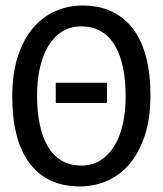

<svg xmlns="http://www.w3.org/2000/svg" viewBox="-20 -667 590 696"><path d="M525.4 -323.2C525.4 -373.4 520.3 -418.5 510 -458.5C499.8 -498.5 484.4 -532.5 463.9 -560.3C443.4 -588.1 417.7 -609.5 387 -624.5C356.2 -639.5 320.3 -647 279.3 -647C245.1 -647 212.6 -640.4 181.9 -627.2C151.1 -614 124 -593.8 100.6 -566.7C77.1 -539.5 58.6 -505 44.9 -463.4C31.2 -421.7 24.4 -372.6 24.4 -315.9C24.4 -265.5 29.5 -220.1 39.6 -179.9C49.6 -139.7 64.9 -105.6 85.4 -77.6C106 -49.6 131.5 -28.2 162.1 -13.4C192.7 1.4 228.5 8.8 269.5 8.8C303.7 8.8 336.3 2.2 367.2 -11C398.1 -24.2 425.3 -44.4 448.7 -71.5C472.2 -98.7 490.8 -133.1 504.6 -174.8C518.5 -216.5 525.4 -266 525.4 -323.2ZM435.5 -316.9C435.5 -282.4 432.3 -250 425.8 -219.7C419.3 -189.5 409.3 -163 396 -140.4C382.6 -117.8 365.9 -99.9 345.7 -86.7C325.5 -73.5 301.8 -66.9 274.4 -66.9C246.4 -66.9 222.3 -73.1 202.1 -85.4C182 -97.8 165.4 -115.2 152.6 -137.5C139.7 -159.7 130.1 -186.4 123.8 -217.5C117.4 -248.6 114.3 -283 114.3 -320.8C114.3 -355 117.5 -387.3 124 -417.7C130.5 -448.2 140.4 -474.8 153.6 -497.6C166.7 -520.3 183.3 -538.3 203.4 -551.5C223.4 -564.7 247.1 -571.3 274.4 -571.3C302.7 -571.3 327.1 -565.1 347.4 -552.7C367.8 -540.4 384.4 -522.9 397.5 -500.2C410.5 -477.6 420.1 -450.8 426.3 -419.7C432.5 -388.6 435.5 -354.3 435.5 -316.9ZM182.1 -293.9H367.7V-367.2H182.1Z"/></svg>

Font: CodeNewRoman Nerd Font Mono
Style: Regular
Weight: 400
Monospace: yes
Designer: Sam Radian
Foundry: Code New Roman
Version: Version 2.00 November 29, 2014;Nerd Fonts 3.2.1